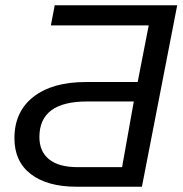

<svg xmlns="http://www.w3.org/2000/svg" viewBox="-20 -708 692 728"><path d="M270.5 0Q159.2 0 96.9 -47.9Q34.7 -95.7 34.7 -183.6Q34.7 -284.7 106.7 -340.8Q178.7 -397 305.2 -397H502L543.9 -611.8H172.9L187.5 -688H651.9L518.1 0ZM487.3 -323.2H309.6Q129.4 -323.2 129.4 -188.5Q129.4 -133.3 166.3 -103.8Q203.1 -74.2 274.9 -74.2H442.9Z"/></svg>

Font: Liberation Sans
Style: Italic
Weight: 400
Italic angle: -12°
Designer: Steve Matteson
Foundry: Ascender Corporation
Version: Version 2.1.5